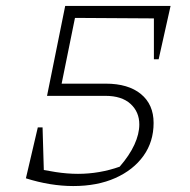

<svg xmlns="http://www.w3.org/2000/svg" viewBox="-20 -617 637 645"><path d="M226 8Q188 8 148 1.5Q108 -5 67 -18L83 -55Q128 -45 167 -39Q206 -33 242 -33Q314 -33 382 -57Q415 -95 431.5 -131Q448 -167 448 -199Q448 -241 418.5 -268Q389 -295 334 -295H138L166 -336H335Q411 -336 453.5 -301Q496 -266 496 -204Q496 -141 462 -93.5Q428 -46 367.5 -19Q307 8 226 8ZM128 -18H67L107 -189H123ZM138 -295 199 -597H240L183 -316ZM527 -555 210 -557 199 -597H535ZM497 -418V-597H553L513 -418Z"/></svg>

Font: Piazzolla Thin Thin
Style: Italic
Weight: 250
Italic angle: -11.3°
Version: Version 2.005